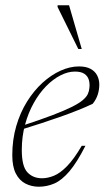

<svg xmlns="http://www.w3.org/2000/svg" viewBox="-20 -697 396 727"><path d="M263.5 -426Q237 -426 208.8 -411.5Q180.5 -397 154.5 -370.5Q128.5 -344 107.8 -307Q87 -270 74.8 -225Q62.5 -180 62.5 -129Q62.5 -67 83.8 -44.5Q105 -22 139 -22Q160.5 -22 184 -31.5Q207.5 -41 233.8 -67.8Q260 -94.5 289.5 -145H303.5Q271.5 -82 242.8 -48.2Q214 -14.5 185.8 -2.2Q157.5 10 127 10Q99.5 10 76.5 -1.8Q53.5 -13.5 40 -39.8Q26.5 -66 26.5 -109.5Q26.5 -168 41.5 -219.5Q56.5 -271 82.5 -312.5Q108.5 -354 141.2 -383.8Q174 -413.5 209.5 -429.5Q245 -445.5 279 -445.5Q306 -445.5 323 -436.2Q340 -427 348 -411.2Q356 -395.5 356 -377Q356 -357 350 -338.5Q344 -320 331 -304Q306 -292 275.2 -279.8Q244.5 -267.5 209.8 -255.2Q175 -243 137.8 -230.8Q100.5 -218.5 63 -207L64 -221Q133 -243.5 178.8 -261Q224.5 -278.5 252 -292.2Q279.5 -306 293.5 -318Q307.5 -330 312.5 -341Q317.5 -352 318.5 -364Q320.5 -381 316.2 -395Q312 -409 299.5 -417.5Q287 -426 263.5 -426ZM289.5 -511.5H276.5L198 -670.5V-677H241.5Z"/></svg>

Font: Newsreader 24pt ExtraLight
Style: Italic
Weight: 250
Italic angle: -17°
Designer: Hugues Gentile
Foundry: Production Type
Version: Version 1.003